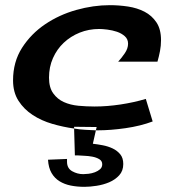

<svg xmlns="http://www.w3.org/2000/svg" viewBox="-20 -514 671 740"><path d="M265.6 -18.6Q288.1 -14.6 309.1 -13.7Q330.1 -12.7 349.6 -11.7L352.5 -24.4L265.6 -25.4ZM305.7 206.1Q277.3 206.1 252.9 201.2Q228.5 196.3 209.5 184.6Q190.4 172.9 178.7 152.8Q167 132.8 165 101.6L238.3 98.6V109.4Q238.3 134.8 258.3 146Q278.3 157.2 300.8 157.2Q308.6 157.2 321.3 155.8Q334 154.3 345.7 149.9Q357.4 145.5 365.7 138.2Q374 130.9 374 119.1Q374 106.4 362.8 99.6Q351.6 92.8 335.9 89.8Q320.3 86.9 305.2 86.4Q290 85.9 281.2 85H268.6L265.6 -18.6Q223.6 -24.4 181.6 -36.6Q139.6 -48.8 106 -70.8Q72.3 -92.8 51.3 -125.5Q30.3 -158.2 30.3 -204.1Q30.3 -275.4 64.9 -329.6Q99.6 -383.8 153.8 -420.4Q208 -457 273.9 -475.6Q339.8 -494.1 403.3 -494.1Q438.5 -494.1 473.6 -488.8Q508.8 -483.4 537.1 -468.8Q565.4 -454.1 583 -427.7Q600.6 -401.4 600.6 -359.4Q600.6 -337.9 596.7 -317.4Q592.8 -296.9 586.9 -276.4H435.5Q448.2 -290 460.9 -308.6Q473.6 -327.1 473.6 -345.7Q473.6 -363.3 460.9 -374.5Q448.2 -385.7 430.7 -391.6Q413.1 -397.5 394 -399.9Q375 -402.3 362.3 -402.3Q322.3 -402.3 287.1 -388.2Q252 -374 225.6 -349.1Q199.2 -324.2 184.1 -290Q168.9 -255.9 168.9 -214.8Q168.9 -176.8 185.1 -154.3Q201.2 -131.8 226.1 -120.6Q251 -109.4 282.2 -106.4Q313.5 -103.5 344.7 -103.5Q392.6 -103.5 444.3 -111.3Q496.1 -119.1 542 -132.8L568.4 -45.9Q521.5 -28.3 463.9 -20Q406.2 -11.7 355.5 -11.7H349.6L337.9 40Q355.5 42 376 45.9Q396.5 49.8 414.1 58.1Q431.6 66.4 443.4 80.6Q455.1 94.7 455.1 118.2Q455.1 144.5 439.5 161.6Q423.8 178.7 400.9 188.5Q377.9 198.2 352.1 202.1Q326.2 206.1 305.7 206.1Z"/></svg>

Font: Cherry Cream Soda
Style: Regular
Weight: 400
Designer: Font Diner, Inc
Foundry: Font Diner, Inc
Version: Version 1.000